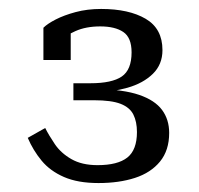

<svg xmlns="http://www.w3.org/2000/svg" viewBox="-20 -772 444 429"><path d="M198 -403Q163 -403 139.5 -416.5Q116 -430 102.5 -450Q89 -470 81 -486L42 -464Q54 -436 73 -413Q92 -390 123 -376.5Q154 -363 200 -363Q246 -363 281.5 -374.5Q317 -386 337.5 -411Q358 -436 358 -475Q358 -505 342 -526.5Q326 -548 291 -560Q256 -572 198 -573L187 -565Q230 -566 265 -576Q300 -586 321.5 -607Q343 -628 343 -660Q343 -708 305.5 -730Q268 -752 206 -752Q175 -752 149 -745Q123 -738 104.5 -728.5Q86 -719 77 -710V-638H138V-708Q131 -707 125.5 -702.5Q120 -698 117 -692Q114 -686 110 -678Q125 -692 148.5 -702.5Q172 -713 204 -713Q237 -713 255.5 -700.5Q274 -688 274 -655Q274 -616 252 -601Q230 -586 182 -586H144V-548H190Q229 -548 249.5 -540Q270 -532 278 -516Q286 -500 286 -477Q286 -437 264.5 -420Q243 -403 198 -403Z"/></svg>

Font: Roboto Serif 20pt Light
Style: Regular
Weight: 300
Version: Version 1.008